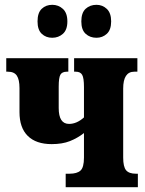

<svg xmlns="http://www.w3.org/2000/svg" viewBox="-20 -778 604 798"><path d="M136 -689Q136 -725 153.5 -741.5Q171 -758 197 -758Q223 -758 241.5 -741Q260 -724 260 -689Q260 -654 241.5 -637.5Q223 -621 197 -621Q171 -621 153.5 -637.5Q136 -654 136 -689ZM318 -689Q318 -725 336 -741.5Q354 -758 381 -758Q406 -758 424 -741Q442 -724 442 -689Q442 -654 424 -637.5Q406 -621 381 -621Q354 -621 336 -637.5Q318 -654 318 -689ZM253 -56H269Q300 -56 314.5 -69Q329 -82 329 -123V-225Q302 -204 270.5 -191.5Q239 -179 195 -179Q130 -179 95.5 -213Q61 -247 61 -312V-412Q61 -447 50 -463.5Q39 -480 13 -480H6V-536H264V-480H258Q238 -480 231 -467.5Q224 -455 224 -418V-329Q224 -263 267 -263Q299 -263 329 -290V-416Q329 -454 321.5 -467Q314 -480 295 -480H288V-536H551V-480H538Q492 -480 492 -410V-123Q492 -85 504 -70.5Q516 -56 545 -56H553V0H253Z"/></svg>

Font: Noto Serif CondBlack
Style: Regular
Weight: 900
Width: 3
Designer: Monotype Design Team
Foundry: Monotype Imaging Inc.
Version: Version 1.001